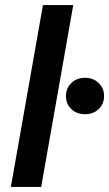

<svg xmlns="http://www.w3.org/2000/svg" viewBox="-20 -740 432 760"><path d="M23 0 150 -720H270L143 0ZM317 -288Q283 -288 262 -308.5Q241 -329 241 -360Q241 -390 262 -411Q283 -432 317 -432Q350 -432 371 -411Q392 -390 392 -360Q392 -329 371 -308.5Q350 -288 317 -288Z"/></svg>

Font: DM Sans SemiBold
Style: Italic
Weight: 600
Italic angle: -10°
Designer: Colophon Foundry, Jonny Pinhorn
Foundry: Colophon Foundry
Version: Version 4.004;gftools[0.9.30]